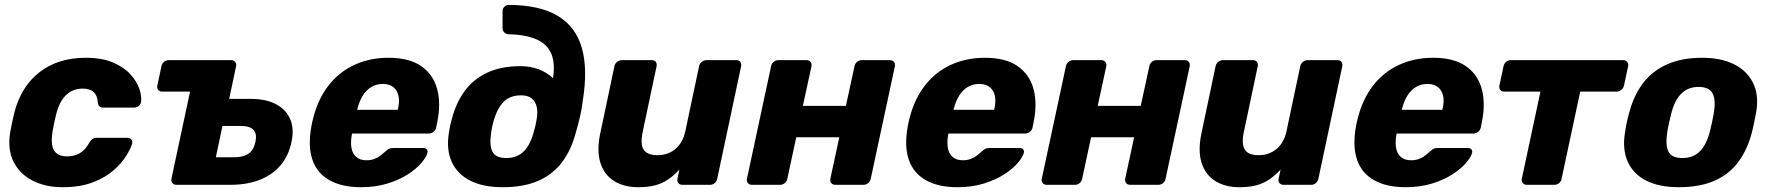

<svg xmlns="http://www.w3.org/2000/svg" viewBox="-20 -771 7385 801"><path d="M239.9 10Q171.1 10 117.2 -16.9Q63.4 -43.8 37.1 -95.1Q10.8 -146.5 22.5 -219.4Q25.5 -235 30.5 -259.4Q35.5 -283.8 39.5 -300Q67.4 -409.5 144.6 -469.7Q221.9 -530 337.9 -530Q405.4 -530 451.4 -510.3Q497.4 -490.6 524.1 -460.9Q550.9 -431.3 561.3 -400.6Q571.7 -369.9 568.7 -347.3Q567.7 -336.6 559.1 -329.4Q550.5 -322.1 540.2 -322.1H411.3Q400.6 -322.1 395.1 -327.3Q389.6 -332.4 388.1 -342.5Q386.4 -372.6 370.8 -387Q355.1 -401.4 324.7 -401.4Q284.9 -401.4 256.5 -375.2Q228.1 -349 214.5 -295Q209.9 -275.6 205.9 -257.2Q201.9 -238.8 199.5 -224.4Q190.4 -169.1 205.2 -143.9Q220 -118.6 259.9 -118.6Q291 -118.6 313.4 -132.1Q335.9 -145.5 352.4 -175.6Q358.8 -186.1 365.6 -191.1Q372.5 -196 383.1 -196H511.7Q522 -196 528.1 -188.7Q534.1 -181.5 531.1 -170.9Q525 -150.7 506.4 -120.6Q487.7 -90.4 453.6 -60.3Q419.5 -30.2 366.8 -10.1Q314.1 10 239.9 10Z M715.6 0Q705 0 699.3 -7.2Q693.5 -14.5 695.1 -25.1L772.9 -388.9H655.8Q645.1 -388.9 639.7 -396.1Q634.3 -403.4 636.3 -414L653.6 -494.9Q655.6 -505.5 664.2 -512.8Q672.7 -520 683.4 -520H944.5Q955.1 -520 961.1 -512.8Q967 -505.5 965 -494.9L936.1 -358.5H1023.2Q1088.7 -358.9 1131.1 -336.5Q1173.4 -314.1 1190.7 -273.6Q1208.1 -233 1195.9 -178.4Q1183.9 -120 1149.5 -80.3Q1115.1 -40.6 1062.4 -20.3Q1009.6 0 941.5 0ZM880.4 -114.9H956.2Q995 -114.9 1016.6 -129.7Q1038.1 -144.5 1045.5 -178.4Q1052.9 -211.5 1038.2 -228.5Q1023.5 -245.5 984 -245.5H908.1Z M1486 10Q1407.6 10 1355.5 -18.7Q1303.4 -47.4 1283.6 -104.1Q1263.9 -160.7 1279.1 -244.4Q1280.5 -251.2 1282.6 -261.9Q1284.6 -272.5 1286.8 -278.8Q1306.8 -358 1350.7 -414.4Q1394.6 -470.8 1458.7 -500.4Q1522.9 -530 1600.4 -530Q1687.9 -530 1737.7 -494.9Q1787.5 -459.9 1803.7 -399.7Q1819.9 -339.5 1804.5 -263.3L1799.6 -238.9Q1797.6 -228.3 1788.4 -221Q1779.1 -213.8 1768.5 -213.8H1448.7Q1448.7 -213.1 1448.2 -211Q1447.7 -208.9 1447.4 -206.9Q1442.2 -177.5 1446.3 -153.9Q1450.4 -130.2 1466.1 -116.3Q1481.9 -102.4 1508.6 -102.4Q1528.5 -102.4 1543.4 -108.5Q1558.4 -114.6 1569 -123.2Q1579.6 -131.9 1586.6 -138Q1598 -148.5 1604.1 -151Q1610.3 -153.5 1621.9 -153.5H1746Q1755.6 -153.5 1760.6 -147.7Q1765.6 -141.9 1763 -132.2Q1758.4 -115.1 1737.7 -90.9Q1717 -66.6 1681.1 -43.5Q1645.2 -20.4 1596 -5.2Q1546.7 10 1486 10ZM1470.1 -312.9H1639.4L1639.8 -315Q1647.8 -347.5 1642.4 -371.3Q1637 -395 1620.5 -407.9Q1604 -420.8 1577.1 -420.8Q1550.2 -420.8 1528.9 -407.9Q1507.5 -395 1493 -371.3Q1478.5 -347.5 1470.5 -315Z M2077 10Q1996.7 10 1942.7 -16.9Q1888.8 -43.8 1865.2 -94.5Q1841.6 -145.3 1852.4 -214.9Q1854.4 -227.2 1855.8 -235.3Q1857.1 -243.3 1859.2 -251.8Q1861.3 -260.4 1864.9 -273.9Q1882.8 -343.4 1919.6 -392.7Q1956.5 -442 2014.1 -468.5Q2071.8 -495 2150.6 -495Q2192 -495 2226.5 -482.2Q2261 -469.4 2287.1 -445Q2296.4 -505.8 2280.7 -545.1Q2265 -584.5 2221.6 -605.2Q2178.1 -625.9 2102.1 -628.3Q2090.9 -628.3 2083.8 -635.7Q2076.6 -643.1 2076.6 -653.4V-724.5Q2076.6 -735.1 2084.1 -742.6Q2091.5 -750 2102.8 -750.6Q2233.3 -749.7 2307.9 -704.2Q2382.5 -658.7 2407.4 -571.1Q2432.2 -483.4 2411.9 -355.1Q2408.2 -322.2 2400.6 -288.1Q2392.9 -254 2381.4 -214.9Q2362.9 -145.3 2324.9 -94.5Q2287 -43.8 2226 -16.9Q2165 10 2077 10ZM2092 -111.7Q2136.7 -111.7 2164.5 -138.9Q2192.3 -166.1 2206.4 -219.9Q2210.4 -233.4 2213.2 -244.4Q2216 -255.4 2218 -268.9Q2224.3 -301 2219.3 -324.3Q2214.3 -347.5 2198.3 -360.4Q2182.4 -373.3 2154.4 -373.3Q2107.6 -373.3 2081.2 -346.4Q2054.9 -319.5 2039.9 -268.9Q2035.9 -255 2033.6 -244.2Q2031.4 -233.4 2029.4 -219.9Q2020.6 -166.1 2034.1 -138.9Q2047.5 -111.7 2092 -111.7Z M2642.5 10Q2582.8 10 2541.5 -16.1Q2500.3 -42.1 2484.6 -92.5Q2469 -142.9 2484.5 -215.9L2543.3 -494.9Q2545.3 -505.5 2554.3 -512.8Q2563.4 -520 2574 -520H2699.7Q2710.4 -520 2715.8 -512.8Q2721.2 -505.5 2719.2 -494.9L2661.5 -222.1Q2654.5 -189.9 2657.7 -167.9Q2660.9 -146 2676.7 -134.8Q2692.5 -123.6 2723.1 -123.6Q2766.2 -123.6 2797.4 -149.4Q2828.6 -175.2 2838.8 -222.1L2896.5 -494.9Q2898.5 -505.5 2907.6 -512.8Q2916.6 -520 2927.3 -520H3052.4Q3063 -520 3068.4 -512.8Q3073.9 -505.5 3071.9 -494.9L2972.1 -25.1Q2970.1 -14.5 2961.6 -7.2Q2953 0 2942.4 0H2826.6Q2816 0 2810.1 -7.2Q2804.1 -14.5 2806.1 -25.1L2814.3 -63.4Q2792.5 -39.8 2768.8 -23.3Q2745 -6.9 2715.2 1.6Q2685.4 10 2642.5 10Z M3116.6 0Q3106 0 3100.1 -7.2Q3094.1 -14.5 3096.1 -25.1L3196.9 -494.9Q3198.9 -505.5 3207.4 -512.8Q3216 -520 3226.6 -520H3344.9Q3355.5 -520 3361.4 -512.8Q3367.4 -505.5 3365.4 -494.9L3329.5 -329.4H3509L3544.9 -494.9Q3546.9 -505.5 3555.4 -512.8Q3564 -520 3574.6 -520H3692.9Q3703.5 -520 3709.4 -512.8Q3715.4 -505.5 3713.4 -494.9L3612.6 -25.1Q3610.6 -14.5 3602.1 -7.2Q3593.5 0 3582.9 0H3464.6Q3454 0 3448.1 -7.2Q3442.1 -14.5 3444.1 -25.1L3481.4 -198.3H3301.9L3264.6 -25.1Q3262.6 -14.5 3254.1 -7.2Q3245.5 0 3234.9 0Z M3974 10Q3895.6 10 3843.5 -18.7Q3791.4 -47.4 3771.6 -104.1Q3751.9 -160.7 3767.1 -244.4Q3768.5 -251.2 3770.6 -261.9Q3772.6 -272.5 3774.8 -278.8Q3794.8 -358 3838.7 -414.4Q3882.6 -470.8 3946.7 -500.4Q4010.9 -530 4088.4 -530Q4175.9 -530 4225.7 -494.9Q4275.5 -459.9 4291.7 -399.7Q4307.9 -339.5 4292.5 -263.3L4287.6 -238.9Q4285.6 -228.3 4276.4 -221Q4267.1 -213.8 4256.5 -213.8H3936.7Q3936.7 -213.1 3936.2 -211Q3935.7 -208.9 3935.4 -206.9Q3930.2 -177.5 3934.3 -153.9Q3938.4 -130.2 3954.1 -116.3Q3969.9 -102.4 3996.6 -102.4Q4016.5 -102.4 4031.4 -108.5Q4046.4 -114.6 4057 -123.2Q4067.6 -131.9 4074.6 -138Q4086 -148.5 4092.1 -151Q4098.3 -153.5 4109.9 -153.5H4234Q4243.6 -153.5 4248.6 -147.7Q4253.6 -141.9 4251 -132.2Q4246.4 -115.1 4225.7 -90.9Q4205 -66.6 4169.1 -43.5Q4133.2 -20.4 4084 -5.2Q4034.7 10 3974 10ZM3958.1 -312.9H4127.4L4127.8 -315Q4135.8 -347.5 4130.4 -371.3Q4125 -395 4108.5 -407.9Q4092 -420.8 4065.1 -420.8Q4038.2 -420.8 4016.9 -407.9Q3995.5 -395 3981 -371.3Q3966.5 -347.5 3958.5 -315Z M4346.6 0Q4336 0 4330.1 -7.2Q4324.1 -14.5 4326.1 -25.1L4426.9 -494.9Q4428.9 -505.5 4437.4 -512.8Q4446 -520 4456.6 -520H4574.9Q4585.5 -520 4591.4 -512.8Q4597.4 -505.5 4595.4 -494.9L4559.5 -329.4H4739L4774.9 -494.9Q4776.9 -505.5 4785.4 -512.8Q4794 -520 4804.6 -520H4922.9Q4933.5 -520 4939.4 -512.8Q4945.4 -505.5 4943.4 -494.9L4842.6 -25.1Q4840.6 -14.5 4832.1 -7.2Q4823.5 0 4812.9 0H4694.6Q4684 0 4678.1 -7.2Q4672.1 -14.5 4674.1 -25.1L4711.4 -198.3H4531.9L4494.6 -25.1Q4492.6 -14.5 4484.1 -7.2Q4475.5 0 4464.9 0Z M5150.5 10Q5090.8 10 5049.5 -16.1Q5008.3 -42.1 4992.6 -92.5Q4977 -142.9 4992.5 -215.9L5051.3 -494.9Q5053.3 -505.5 5062.3 -512.8Q5071.4 -520 5082 -520H5207.7Q5218.4 -520 5223.8 -512.8Q5229.2 -505.5 5227.2 -494.9L5169.5 -222.1Q5162.5 -189.9 5165.7 -167.9Q5168.9 -146 5184.7 -134.8Q5200.5 -123.6 5231.1 -123.6Q5274.2 -123.6 5305.4 -149.4Q5336.6 -175.2 5346.8 -222.1L5404.5 -494.9Q5406.5 -505.5 5415.6 -512.8Q5424.6 -520 5435.3 -520H5560.4Q5571 -520 5576.4 -512.8Q5581.9 -505.5 5579.9 -494.9L5480.1 -25.1Q5478.1 -14.5 5469.6 -7.2Q5461 0 5450.4 0H5334.6Q5324 0 5318.1 -7.2Q5312.1 -14.5 5314.1 -25.1L5322.3 -63.4Q5300.5 -39.8 5276.8 -23.3Q5253 -6.9 5223.2 1.6Q5193.4 10 5150.5 10Z M5844 10Q5765.6 10 5713.5 -18.7Q5661.4 -47.4 5641.6 -104.1Q5621.9 -160.7 5637.1 -244.4Q5638.5 -251.2 5640.6 -261.9Q5642.6 -272.5 5644.8 -278.8Q5664.8 -358 5708.7 -414.4Q5752.6 -470.8 5816.7 -500.4Q5880.9 -530 5958.4 -530Q6045.9 -530 6095.7 -494.9Q6145.5 -459.9 6161.7 -399.7Q6177.9 -339.5 6162.5 -263.3L6157.6 -238.9Q6155.6 -228.3 6146.4 -221Q6137.1 -213.8 6126.5 -213.8H5806.7Q5806.7 -213.1 5806.2 -211Q5805.7 -208.9 5805.4 -206.9Q5800.2 -177.5 5804.3 -153.9Q5808.4 -130.2 5824.1 -116.3Q5839.9 -102.4 5866.6 -102.4Q5886.5 -102.4 5901.4 -108.5Q5916.4 -114.6 5927 -123.2Q5937.6 -131.9 5944.6 -138Q5956 -148.5 5962.1 -151Q5968.3 -153.5 5979.9 -153.5H6104Q6113.6 -153.5 6118.6 -147.7Q6123.6 -141.9 6121 -132.2Q6116.4 -115.1 6095.7 -90.9Q6075 -66.6 6039.1 -43.5Q6003.2 -20.4 5954 -5.2Q5904.7 10 5844 10ZM5828.1 -312.9H5997.4L5997.8 -315Q6005.8 -347.5 6000.4 -371.3Q5995 -395 5978.5 -407.9Q5962 -420.8 5935.1 -420.8Q5908.2 -420.8 5886.9 -407.9Q5865.5 -395 5851 -371.3Q5836.5 -347.5 5828.5 -315Z M6349.3 0Q6338.6 0 6332.9 -7.2Q6327.1 -14.5 6328.8 -25.1L6406.5 -388.9H6254.8Q6244.1 -388.9 6238.7 -396.1Q6233.3 -403.4 6235.3 -414L6252.6 -494.9Q6254.6 -505.5 6263.2 -512.8Q6271.7 -520 6282.4 -520H6751.9Q6762.5 -520 6768.4 -512.8Q6774.4 -505.5 6772.4 -494.9L6755 -414Q6753 -403.4 6743.9 -396.1Q6734.9 -388.9 6724.2 -388.9H6572.5L6494.7 -25.1Q6493.1 -14.5 6484.4 -7.2Q6475.6 0 6465 0Z M6983.4 10Q6903.1 10 6849.1 -16.9Q6795.1 -43.8 6771.6 -94.5Q6748 -145.3 6758.8 -214.9Q6761.4 -234.9 6766.8 -260.3Q6772.1 -285.8 6778 -305.1Q6797.1 -375.7 6836 -426Q6874.9 -476.2 6936.2 -503.1Q6997.5 -530 7081.4 -530Q7159.6 -530 7213.7 -503.1Q7267.9 -476.2 7293.1 -426Q7318.4 -375.7 7307 -305.1Q7303.4 -285.8 7298.2 -260.3Q7293 -234.9 7287.7 -214.9Q7269.2 -145.3 7231.3 -94.5Q7193.4 -43.8 7132.4 -16.9Q7071.4 10 6983.4 10ZM6998.4 -111.7Q7043.1 -111.7 7070.9 -138.9Q7098.6 -166.1 7112.8 -219.9Q7116.8 -234.9 7122.2 -260Q7127.6 -285.1 7130 -300.1Q7138.8 -353 7124.9 -380.6Q7111.1 -408.3 7066.4 -408.3Q7022.6 -408.3 6994.6 -380.6Q6966.5 -353 6953 -300.1Q6949 -285.1 6943.4 -260Q6937.7 -234.9 6935.7 -219.9Q6927 -166.1 6940.4 -138.9Q6953.9 -111.7 6998.4 -111.7Z"/></svg>

Font: Rubik Light
Style: Italic
Weight: 300
Italic angle: -12°
Designer: Hubert and Fischer
Foundry: Hubert and Fischer
Version: Version 2.300;gftools[0.9.30]